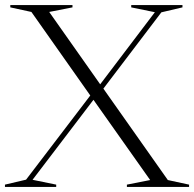

<svg xmlns="http://www.w3.org/2000/svg" viewBox="-22 -735 764 755"><path d="M568.5 -27 345.5 -342.5 106 -28 199 -9V0H-2.5V-9L80.5 -28.5L333 -359.5L101.5 -688L18.5 -706V-715H263V-706L171.5 -688L372 -403.5L587 -687L494 -706V-715H695.5V-706L612.5 -686.5L384.5 -386.5L638 -27L721.5 -9V0H477V-9Z"/></svg>

Font: Newsreader Display Light
Style: Regular
Weight: 300
Designer: Hugues Gentile
Foundry: Production Type
Version: Version 1.001